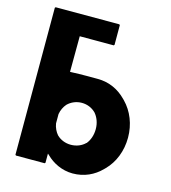

<svg xmlns="http://www.w3.org/2000/svg" viewBox="-127 -969 971 1093"><g transform="rotate(15 358.0 -422.5)"><path d="M435 -166H434C414 -146 384 -133 350 -133C318 -133 288 -145 267 -166C253 -182 242 -204 238 -229V-284C242 -308 253 -330 267 -346C288 -367 318 -380 350 -380C382 -380 411 -368 433 -346C452 -324 465 -293 465 -256C465 -220 454 -189 435 -166ZM65 7H234L238 3V-51L247 -43C283 -7 339 22 402 22C470 22 527 -5 570 -49L577 -56C626 -105 655 -177 655 -256C655 -335 626 -406 577 -456L570 -463C527 -507 470 -535 402 -535C374 -535 309 -536 244 -533H239L240 -743H440L444 -747V-863L440 -867H65L61 -863V3Z"/></g></svg>

Font: Hussar Woodtype
Style: Bd
Weight: 900
Foundry: Cannot Into Space Fonts
Version: Version 1.07